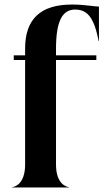

<svg xmlns="http://www.w3.org/2000/svg" viewBox="-20 -825 456 845"><path d="M226.5 -100.5V-561H404V-581.5H226.5V-610C226.5 -733 254.5 -783 311 -783C351.5 -783 371.5 -761.5 385 -737C403 -705 411.5 -656 414 -644.5H415.5V-796C395.5 -796 353 -805 297 -805C157 -805 90.5 -740 90.5 -611V-581.5H40.5V-561H90.5V-100.5C90.5 -10 39 -1.5 34 -1.5V0H283.5V-1.5C278 -1.5 226.5 -10 226.5 -100.5Z"/></svg>

Font: Beautique Display
Style: Bold
Weight: 700
Designer: Nhat-Quang Ngo
Version: Version 1.100;Glyphs 3.2.3 (3260)